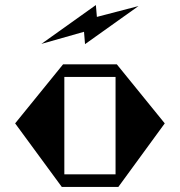

<svg xmlns="http://www.w3.org/2000/svg" viewBox="-20 -741 713 761"><path d="M529 -717 317 -566 313 -615 144 -567 360 -721 364 -674ZM633 -252 449 0H225L40 -252L230 -486H443ZM235 -50H438V-436H235Z"/></svg>

Font: Chokokutai
Style: Regular
Weight: 400
Designer: 108号,108go
Foundry: Font Zone 108
Version: Version 1.000; ttfautohint (v1.8.3)